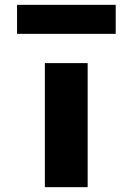

<svg xmlns="http://www.w3.org/2000/svg" viewBox="-20 -774 549 794"><path d="M165.5 -513V0H342.5V-513ZM50.5 -754V-634H458.5V-754Z"/></svg>

Font: Sztylet
Style: Bd
Weight: 700
Foundry: Cannot Into Space Fonts, PlusOne Fonts
Version: Version 0.12